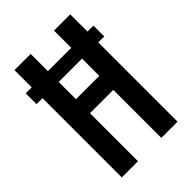

<svg xmlns="http://www.w3.org/2000/svg" viewBox="-215 -832 930 930"><g transform="rotate(-45 250.0 -367.5)"><path d="M59 0V-543H18V-617H59V-735H170V-617H330V-735H441V-617H482V-543H441V0H330V-329H170V0ZM170 -425H330V-543H170Z"/></g></svg>

Font: Moesevka
Style: Bold
Weight: 700
Monospace: yes
Designer: Belleve Invis
Foundry: Belleve Invis
Version: Version 32.5.0; ttfautohint (v1.8.4)